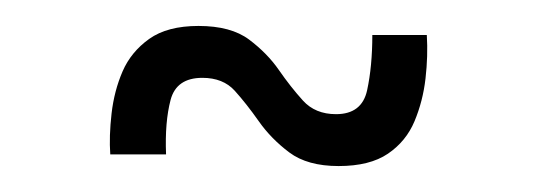

<svg xmlns="http://www.w3.org/2000/svg" viewBox="-20 -321 413 148"><path d="M241 -193Q217 -193 203 -203.5Q189 -214 179.5 -227.5Q170 -241 161 -251Q152 -261 136 -261Q116 -261 111.5 -244Q107 -227 108 -202H65Q64 -216 66 -233.5Q68 -251 74.5 -266Q81 -281 95 -291Q109 -301 133 -301Q158 -301 172 -290.5Q186 -280 195 -267Q204 -254 213.5 -243.5Q223 -233 239 -233Q259 -233 263 -251.5Q267 -270 267 -294H309Q310 -278 308 -260.5Q306 -243 299.5 -227.5Q293 -212 279 -202.5Q265 -193 241 -193Z"/></svg>

Font: Darker Grotesque Medium
Style: Regular
Weight: 500
Designer: Gabriel Lam
Foundry: TypeRant
Version: Version 1.000;gftools[0.9.28]